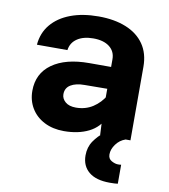

<svg xmlns="http://www.w3.org/2000/svg" viewBox="-87 -642 823 936"><g transform="rotate(10 325.0 -173.5)"><path d="M433 0 428 -100V-374Q428 -413 399 -435.5Q370 -458 319 -458Q270 -458 239.5 -437.5Q209 -417 204 -380H53Q58 -439 93 -481Q128 -523 187.5 -545.5Q247 -568 326 -568Q404 -568 462 -544.5Q520 -521 551.5 -475.5Q583 -430 583 -364V0ZM255 12Q200 12 158 -9.5Q116 -31 93 -69Q70 -107 70 -155Q70 -241 136.5 -288.5Q203 -336 320 -336H443V-228L316 -227Q273 -227 247.5 -211.5Q222 -196 222 -165Q222 -143 240.5 -127Q259 -111 293 -111Q340 -111 376.5 -134.5Q413 -158 437 -199L454 -94Q429 -39 377.5 -13.5Q326 12 255 12ZM559 219Q552 220 543 220.5Q534 221 519 221Q451 221 415.5 191.5Q380 162 380 110Q380 69 401 38.5Q422 8 449.5 -12.5Q477 -33 497 -42L559 0Q530 10 512 35Q494 60 494 85Q494 107 511.5 116.5Q529 126 543 126Q546 126 549.5 126Q553 126 559 125Z"/></g></svg>

Font: Azeret Mono
Style: Bold
Weight: 700
Designer: Martin Vácha
Foundry: Displaay
Version: Version 1.002